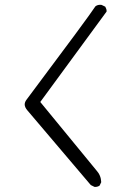

<svg xmlns="http://www.w3.org/2000/svg" viewBox="-20 -777 540 789"><path d="M370.1 -8.8Q381.3 -8.8 389.2 -14.2L396 -28.3Q395 -56.6 376 -77.1L145.5 -357.9L418 -729.5Q418 -730 418 -733.2Q418 -736.3 416.5 -740.7Q415 -745.1 412.6 -749.5L397.5 -756.8Q394 -757.3 391.6 -757.3Q380.4 -757.3 372.1 -751Q344.2 -708 88.9 -367.2Q81.5 -357.4 81.5 -347.7Q81.5 -336.4 92.3 -323.7L353 -16.6L367.7 -9.3Q369.1 -8.8 370.1 -8.8Z"/></svg>

Font: NaikaiFont
Style: ExtraLight
Weight: 200
Version: Version 1.89